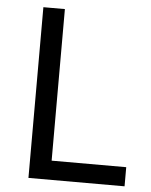

<svg xmlns="http://www.w3.org/2000/svg" viewBox="-52 -757 628 800"><g transform="rotate(5 262.0 -357.0)"><path d="M97 0V-714H187V-80H499V0Z"/></g></svg>

Font: Noto Sans Cypro Minoan
Style: Regular
Weight: 400
Designer: David Williams
Foundry: David Williams
Version: Version 1.503; ttfautohint (v1.8.4.7-5d5b)